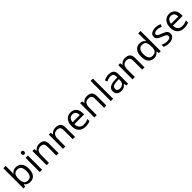

<svg xmlns="http://www.w3.org/2000/svg" viewBox="635 -2933 5117 5117"><g transform="rotate(-45 3193.0 -375.0)"><path d="M173 -575Q173 -541 171.5 -511.5Q170 -482 168 -465H173Q196 -499 236 -522Q276 -545 339 -545Q439 -545 499.5 -475.5Q560 -406 560 -268Q560 -176 532.5 -114Q505 -52 455 -21Q405 10 339 10Q276 10 236 -13Q196 -36 173 -68H166L148 0H85V-760H173ZM324 -472Q239 -472 206 -423Q173 -374 173 -271V-267Q173 -168 205.5 -115.5Q238 -63 326 -63Q398 -63 433.5 -116Q469 -169 469 -269Q469 -370 433.5 -421Q398 -472 324 -472Z M788 -536V0H700V-536ZM745 -737Q765 -737 780.5 -723.5Q796 -710 796 -681Q796 -653 780.5 -639Q765 -625 745 -625Q723 -625 708 -639Q693 -653 693 -681Q693 -710 708 -723.5Q723 -737 745 -737Z M1216 -546Q1312 -546 1361 -499.5Q1410 -453 1410 -349V0H1323V-343Q1323 -408 1294 -440Q1265 -472 1203 -472Q1114 -472 1080 -422Q1046 -372 1046 -278V0H958V-536H1029L1042 -463H1047Q1065 -491 1091.5 -509.5Q1118 -528 1150 -537Q1182 -546 1216 -546Z M1834 -546Q1930 -546 1979 -499.5Q2028 -453 2028 -349V0H1941V-343Q1941 -408 1912 -440Q1883 -472 1821 -472Q1732 -472 1698 -422Q1664 -372 1664 -278V0H1576V-536H1647L1660 -463H1665Q1683 -491 1709.5 -509.5Q1736 -528 1768 -537Q1800 -546 1834 -546Z M2401 -546Q2470 -546 2519.5 -516Q2569 -486 2595.5 -431.5Q2622 -377 2622 -304V-251H2255Q2257 -160 2301.5 -112.5Q2346 -65 2426 -65Q2477 -65 2516.5 -74.5Q2556 -84 2598 -102V-25Q2557 -7 2517 1.5Q2477 10 2422 10Q2346 10 2287.5 -21Q2229 -52 2196.5 -113.5Q2164 -175 2164 -264Q2164 -352 2193.5 -415Q2223 -478 2276.5 -512Q2330 -546 2401 -546ZM2400 -474Q2337 -474 2300.5 -433.5Q2264 -393 2257 -321H2530Q2529 -389 2498 -431.5Q2467 -474 2400 -474Z M3016 -546Q3112 -546 3161 -499.5Q3210 -453 3210 -349V0H3123V-343Q3123 -408 3094 -440Q3065 -472 3003 -472Q2914 -472 2880 -422Q2846 -372 2846 -278V0H2758V-536H2829L2842 -463H2847Q2865 -491 2891.5 -509.5Q2918 -528 2950 -537Q2982 -546 3016 -546Z M3464 0H3376V-760H3464Z M3837 -545Q3935 -545 3982 -502Q4029 -459 4029 -365V0H3965L3948 -76H3944Q3921 -47 3896.5 -27.5Q3872 -8 3840.5 1Q3809 10 3764 10Q3691 10 3643 -28.5Q3595 -67 3595 -149Q3595 -229 3658 -272.5Q3721 -316 3852 -320L3943 -323V-355Q3943 -422 3914 -448Q3885 -474 3832 -474Q3790 -474 3752 -461.5Q3714 -449 3681 -433L3654 -499Q3689 -518 3737 -531.5Q3785 -545 3837 -545ZM3863 -259Q3763 -255 3724.5 -227Q3686 -199 3686 -148Q3686 -103 3713.5 -82Q3741 -61 3784 -61Q3852 -61 3897 -98.5Q3942 -136 3942 -214V-262Z M4453 -546Q4549 -546 4598 -499.5Q4647 -453 4647 -349V0H4560V-343Q4560 -408 4531 -440Q4502 -472 4440 -472Q4351 -472 4317 -422Q4283 -372 4283 -278V0H4195V-536H4266L4279 -463H4284Q4302 -491 4328.5 -509.5Q4355 -528 4387 -537Q4419 -546 4453 -546Z M5003 10Q4903 10 4843 -59.5Q4783 -129 4783 -267Q4783 -405 4843.5 -475.5Q4904 -546 5004 -546Q5066 -546 5105.5 -523Q5145 -500 5170 -467H5176Q5175 -480 5172.5 -505.5Q5170 -531 5170 -546V-760H5258V0H5187L5174 -72H5170Q5146 -38 5106 -14Q5066 10 5003 10ZM5017 -63Q5102 -63 5136.5 -109.5Q5171 -156 5171 -250V-266Q5171 -366 5138 -419.5Q5105 -473 5016 -473Q4945 -473 4909.5 -416.5Q4874 -360 4874 -265Q4874 -169 4909.5 -116Q4945 -63 5017 -63Z M5777 -148Q5777 -96 5751 -61Q5725 -26 5677 -8Q5629 10 5563 10Q5507 10 5466.5 1Q5426 -8 5395 -24V-104Q5427 -88 5472.5 -74.5Q5518 -61 5565 -61Q5632 -61 5662 -82.5Q5692 -104 5692 -140Q5692 -160 5681 -176Q5670 -192 5641.5 -208Q5613 -224 5560 -244Q5508 -264 5471 -284Q5434 -304 5414 -332Q5394 -360 5394 -404Q5394 -472 5449.5 -509Q5505 -546 5595 -546Q5644 -546 5686.5 -536.5Q5729 -527 5766 -510L5736 -440Q5702 -454 5665 -464Q5628 -474 5589 -474Q5535 -474 5506.5 -456.5Q5478 -439 5478 -409Q5478 -387 5491 -371.5Q5504 -356 5534.5 -341.5Q5565 -327 5616 -307Q5667 -288 5703 -268Q5739 -248 5758 -219.5Q5777 -191 5777 -148Z M6114 -546Q6183 -546 6232.5 -516Q6282 -486 6308.5 -431.5Q6335 -377 6335 -304V-251H5968Q5970 -160 6014.5 -112.5Q6059 -65 6139 -65Q6190 -65 6229.5 -74.5Q6269 -84 6311 -102V-25Q6270 -7 6230 1.5Q6190 10 6135 10Q6059 10 6000.5 -21Q5942 -52 5909.5 -113.5Q5877 -175 5877 -264Q5877 -352 5906.5 -415Q5936 -478 5989.5 -512Q6043 -546 6114 -546ZM6113 -474Q6050 -474 6013.5 -433.5Q5977 -393 5970 -321H6243Q6242 -389 6211 -431.5Q6180 -474 6113 -474Z"/></g></svg>

Font: Noto Sans Cham
Style: Regular
Weight: 400
Designer: Monotype Design Team
Foundry: Monotype Imaging Inc.
Version: Version 2.002